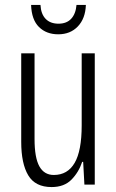

<svg xmlns="http://www.w3.org/2000/svg" viewBox="-20 -748 472 778"><path d="M364 -532V0H322L317 -92H313Q299 -50 269.5 -20Q240 10 189 10Q123 10 94.5 -37.5Q66 -85 66 -173V-532H120V-185Q120 -109 139.5 -74Q159 -39 198 -39Q254 -39 282.5 -88Q311 -137 311 -240V-532ZM328 -728Q326 -673 295.5 -641Q265 -609 216 -609Q168 -609 138 -638.5Q108 -668 106 -728H144Q146 -691 165 -671.5Q184 -652 217 -652Q250 -652 268.5 -672Q287 -692 290 -728Z"/></svg>

Font: Noto Sans ExtraCondensed Light
Style: Regular
Weight: 300
Width: 2
Designer: Monotype Design Team
Foundry: Monotype Imaging Inc.
Version: Version 2.013; ttfautohint (v1.8.4.7-5d5b)